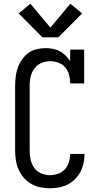

<svg xmlns="http://www.w3.org/2000/svg" viewBox="-20 -1001 540 1029"><path d="M247 8Q221 8 195 2.5Q169 -3 146.5 -16Q124 -29 107 -49Q90 -69 79.5 -93Q69 -117 65 -143Q61 -169 61 -195V-540Q61 -565 64 -589.5Q67 -614 75 -637Q83 -660 97.5 -681Q112 -702 131.5 -716.5Q151 -731 175.5 -737Q200 -743 225 -743Q244 -743 263.5 -739.5Q283 -736 300.5 -726.5Q318 -717 332 -703Q346 -689 356 -673V-735H431V-554H356Q356 -577 350.5 -599Q345 -621 330.5 -638.5Q316 -656 294.5 -664.5Q273 -673 250 -673Q234 -673 217.5 -669Q201 -665 187.5 -656Q174 -647 164 -633.5Q154 -620 148.5 -604.5Q143 -589 141 -572.5Q139 -556 139 -540V-195Q139 -171 144 -146.5Q149 -122 163 -102Q177 -82 200 -72Q223 -62 247 -62Q269 -62 290.5 -69.5Q312 -77 327 -93Q342 -109 349 -131Q356 -153 356 -175Q356 -175 356 -175.5Q356 -176 356 -176H433Q433 -176 433 -175Q433 -174 433 -174Q433 -149 427.5 -125Q422 -101 410.5 -79.5Q399 -58 381.5 -40.5Q364 -23 342 -12Q320 -1 296 3.5Q272 8 247 8ZM207 -801 80 -929 143 -981 250 -853 357 -981 420 -929 293 -801Z"/></svg>

Font: Iosevka Slab
Style: Regular
Weight: 400
Monospace: yes
Designer: Belleve Invis
Foundry: Belleve Invis
Version: Version 11.2.4; ttfautohint (v1.8.3)